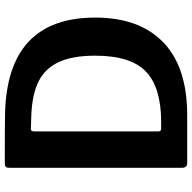

<svg xmlns="http://www.w3.org/2000/svg" viewBox="-20 -762 782 781"><g transform="rotate(-90 370.5 -371.0)"><path d="M299 -741C260.3 -741.7 193.3 -742 98 -742C90.7 -742 85.7 -740.7 83 -738C80.3 -735.3 79 -730.7 79 -724V-21C79 -7 85.7 0 99 0H292C423.3 0 522.5 -32.5 589.5 -97.5C656.5 -162.5 690 -254.7 690 -374C690 -612.7 559.7 -735 299 -741ZM227 -622C227 -631.3 230 -636 236 -636L297 -634C352.3 -631.3 397.2 -621.3 431.5 -604C465.8 -586.7 491.7 -559.5 509 -522.5C526.3 -485.5 535 -436 535 -374C535 -278 513.5 -209.3 470.5 -168C427.5 -126.7 359 -106 265 -106H240C235.3 -106 232 -106.8 230 -108.5C228 -110.2 227 -113.3 227 -118Z"/></g></svg>

Font: Libre Franklin SemiBold
Style: Regular
Weight: 600
Designer: Pablo Impallari, Rodrigo Fuenzalida
Foundry: Impallari Type
Version: Version 1.002; ttfautohint (v1.5)